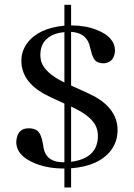

<svg xmlns="http://www.w3.org/2000/svg" viewBox="-20 -703 565 811"><path d="M150.4 -471.7Q150.4 -536.1 212.9 -559.6Q230.5 -565.4 252 -567.4V-354.5Q169.9 -394.5 154.3 -442.4Q150.4 -457 150.4 -471.7ZM393.6 -129.9Q393.6 -42 297.9 -22.5Q289.1 -20.5 280.3 -19.5V-252.9Q368.2 -212.9 386.7 -166Q393.6 -148.4 393.6 -129.9ZM280.3 88.9V7.8Q397.5 -1 449.2 -68.4Q476.6 -105.5 476.6 -153.3Q476.6 -239.3 382.8 -293.9Q359.4 -306.6 280.3 -341.8V-568.4Q339.8 -564.5 356.4 -517.6Q359.4 -508.8 363.3 -492.2Q372.1 -452.1 388.7 -442.4Q401.4 -435.5 419.9 -435.5Q462.9 -440.4 465.8 -488.3Q465.8 -546.9 387.7 -577.1Q339.8 -595.7 281.2 -595.7H280.3V-682.6H252V-594.7Q141.6 -584 94.7 -520.5Q70.3 -487.3 70.3 -446.3Q70.3 -361.3 164.1 -307.6Q190.4 -293 252 -265.6V-17.6H248Q182.6 -17.6 167 -66.4Q164.1 -76.2 161.1 -96.7Q153.3 -140.6 135.7 -152.3Q122.1 -161.1 101.6 -161.1Q58.6 -161.1 50.8 -119.1Q48.8 -111.3 48.8 -103.5Q48.8 -43.9 130.9 -11.7Q183.6 8.8 250 8.8H252V88.9Z"/></svg>

Font: Abhaya Libre
Style: Regular
Weight: 400
Designer: Pushpananda Ekanayake, Sol Matas, Pathum Egodawatta
Foundry: Mooniak
Version: Version 1.050 ; ttfautohint (v1.6)